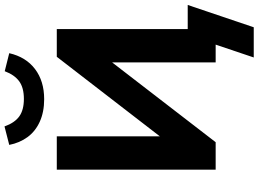

<svg xmlns="http://www.w3.org/2000/svg" viewBox="-167 -810 1146 852"><g transform="rotate(-90 406.0 -384.0)"><path d="M577 169 634 0H555V-503L581 -493L201 0H79V-705H227V-204L201 -214L580 -705H703V-124H810L711 169ZM392 -761Q335 -761 292 -780.5Q249 -800 223.5 -835Q198 -870 189 -916L271 -937Q287 -892 315.5 -871.5Q344 -851 393 -851Q443 -851 471.5 -872Q500 -893 516 -936L596 -916Q579 -842 525.5 -801.5Q472 -761 392 -761Z"/></g></svg>

Font: Nunito Sans 10pt ExtraBold
Style: Regular
Weight: 800
Designer: Vernon Adams
Foundry: Vernon Adams
Version: Version 3.101;gftools[0.9.27]